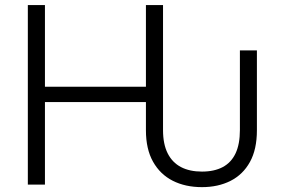

<svg xmlns="http://www.w3.org/2000/svg" viewBox="-20 -748 1141 778"><path d="M798.3 10.3Q731 10.3 679.9 -15.6Q628.9 -41.5 600.1 -92.8Q571.3 -144 571.3 -220.2V-334.5H162.1V0H92.8V-727.5H162.1V-396.5H571.3V-727.5H640.6V-220.7Q640.6 -164.1 659.4 -126.7Q678.2 -89.4 713.4 -71Q748.5 -52.7 798.3 -52.7Q848.1 -52.7 882.6 -71Q917 -89.4 934.6 -126.7Q952.1 -164.1 952.1 -220.7V-543.9H1021V-220.2Q1021 -142.6 992.7 -91.6Q964.4 -40.5 914.1 -15.1Q863.8 10.3 798.3 10.3Z"/></svg>

Font: Inter 17pt Light
Style: Regular
Weight: 300
Version: Version 4.001;git-66647c0bb